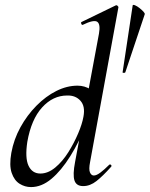

<svg xmlns="http://www.w3.org/2000/svg" viewBox="-20 -747 608 780"><path d="M106 13Q81 13 59.5 -0.5Q38 -14 27.5 -44.5Q17 -75 26 -126Q36 -181 63 -230Q90 -279 128 -317.5Q166 -356 209 -377.5Q252 -399 295 -399Q324 -399 348.5 -383.5Q373 -368 376 -332L332 -246Q302 -171 265.5 -112.5Q229 -54 189 -20.5Q149 13 106 13ZM144 -42Q175 -42 204.5 -66.5Q234 -91 257.5 -128.5Q281 -166 297.5 -205Q314 -244 319 -273Q327 -315 307 -337.5Q287 -360 253 -359Q195 -359 151 -310.5Q107 -262 91 -171Q81 -105 96 -73.5Q111 -42 144 -42ZM318 9Q290 9 282.5 -14Q275 -37 285 -89L382 -610Q389 -649 375 -658.5Q361 -668 316 -646Q312 -645 310 -651Q308 -657 312 -658L450 -725Q454 -727 458 -723Q462 -719 461 -717L346 -89Q340 -59 345.5 -46.5Q351 -34 361 -34Q372 -34 388 -46Q404 -58 423 -77Q427 -81 431 -77Q435 -73 431 -69Q398 -32 372 -11.5Q346 9 318 9ZM478 -453 519 -725Q520 -729 528.5 -725.5Q537 -722 546.5 -714.5Q556 -707 562.5 -700Q569 -693 568 -689L489 -453Q488 -451 483 -451Q478 -451 478 -453Z"/></svg>

Font: Cormorant Light Medium
Style: Italic
Weight: 500
Italic angle: -10°
Version: Version 4.000